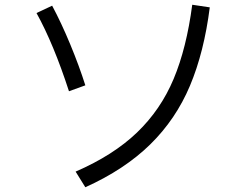

<svg xmlns="http://www.w3.org/2000/svg" viewBox="-20 -755 1040 810"><path d="M299 -31Q458 -100 558 -196Q658 -292 712.5 -422Q767 -552 791 -735L865 -724Q841 -535 781.5 -393.5Q722 -252 614 -146Q506 -40 340 35ZM271 -370Q206 -570 134 -700L200 -731Q239 -658 276.5 -567.5Q314 -477 340 -395Z"/></svg>

Font: PlemolJP35 Console
Style: Regular
Weight: 400
Version: v2.0.3; ttfautohint (v1.8.4.7-5d5b-dirty) -l 6 -r 45 -G 200 